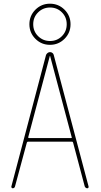

<svg xmlns="http://www.w3.org/2000/svg" viewBox="-20 -1010 540 1030"><path d="M312 -943.8Q286.1 -969.7 248.5 -969.7Q210.9 -969.7 184.6 -943.8Q158.2 -918 158.2 -879.9Q158.2 -841.8 184.6 -815.9Q210.9 -790 248.5 -790Q286.1 -790 312 -815.9Q337.9 -841.8 337.9 -879.9Q337.9 -918 312 -943.8ZM326.2 -801.8Q293.9 -769.5 248 -769.5Q202.1 -769.5 169.9 -801.8Q137.7 -834 137.7 -879.9Q137.7 -925.8 169.9 -958Q202.1 -990.2 248 -990.2Q293.9 -990.2 326.2 -958Q358.4 -925.8 358.4 -879.9Q358.4 -834 326.2 -801.8ZM131.8 -275.4Q129.9 -270.5 134.8 -269.5H361.3Q367.2 -269.5 364.3 -275.4L249 -709Q249 -710 248 -710Q247.1 -710 247.1 -709ZM47.9 0Q44.9 0 42.5 -2.9Q40 -5.9 41 -9.8L226.6 -713.9Q228.5 -720.7 234.9 -725.6Q241.2 -730.5 248.5 -730.5Q255.9 -730.5 261.7 -725.6Q267.6 -720.7 268.6 -713.9L455.1 -9.8Q456.1 -5.9 454.1 -2.9Q452.1 0 448.2 0Q439.5 0 434.6 -9.8L372.1 -245.1Q371.1 -250 366.2 -250H129.9Q126 -250 124 -245.1L60.5 -9.8Q57.6 0 47.9 0Z"/></svg>

Font: Rounded-X Mgen+ 1m thin
Style: Regular
Weight: 100
Designer: [Source Han Sans]
Ryoko NISHIZUKA  (kana & ideographs); Paul D. Hunt (Latin, Greek & Cyrillic); Wenlong ZHANG  (bopomofo
Version: Version 1.059.20150602